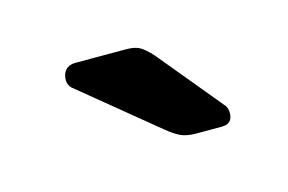

<svg xmlns="http://www.w3.org/2000/svg" viewBox="-37 -800 405 270"><g transform="rotate(-15 165.5 -665.0)"><path d="M276 -611Q276 -595 260 -595H223Q209 -595 200.5 -599Q192 -603 181 -612L70 -703Q65 -708 65 -715Q65 -724 70 -729.5Q75 -735 84 -735H158Q170 -735 177 -731.5Q184 -728 195 -716L271 -624Q276 -619 276 -611Z"/></g></svg>

Font: Hezaedrus
Style: Regular
Weight: 400
Designer: Hubert & Fischer
Foundry: Hubert & Fischer
Version: Version 1.10;September 3, 2019;FontCreator 11.5.0.2425 64-bi